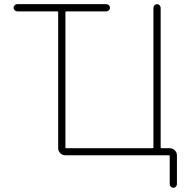

<svg xmlns="http://www.w3.org/2000/svg" viewBox="-20 -775 928 933"><path d="M63.5 -754.9H497.1Q503.9 -754.9 509.3 -749.5Q514.6 -744.1 514.6 -737.3Q514.6 -730.5 509.3 -725.1Q503.9 -719.7 497.1 -719.7H302.7Q297.9 -719.7 297.9 -714.8V-58.6Q297.9 -54.7 302.7 -54.7H720.7Q725.6 -54.7 725.6 -58.6V-737.3Q725.6 -744.1 731 -749.5Q736.3 -754.9 743.2 -754.9Q750 -754.9 755.4 -749.5Q760.7 -744.1 760.7 -737.3V-58.6Q760.7 -54.7 765.6 -54.7H804.7Q819.3 -54.7 829.6 -44.4Q839.8 -34.2 839.8 -19.5V120.1Q839.8 127 834.5 132.3Q829.1 137.7 822.3 137.7Q815.4 137.7 810.1 132.3Q804.7 127 804.7 120.1V-15.6Q804.7 -20.5 800.8 -20.5H296.9Q283.2 -20.5 272.9 -30.8Q262.7 -41 262.7 -54.7V-714.8Q262.7 -719.7 257.8 -719.7H63.5Q56.6 -719.7 51.3 -725.1Q45.9 -730.5 45.9 -737.3Q45.9 -744.1 51.3 -749.5Q56.6 -754.9 63.5 -754.9Z"/></svg>

Font: Gen Jyuu Gothic ExtraLight
Style: Regular
Weight: 100
Designer: [Source Han Sans]
Ryoko NISHIZUKA  (kana & ideographs); Paul D. Hunt (Latin, Greek & Cyrillic); Wenlong ZHANG  (bopomofo
Version: Version 1.002.20150607